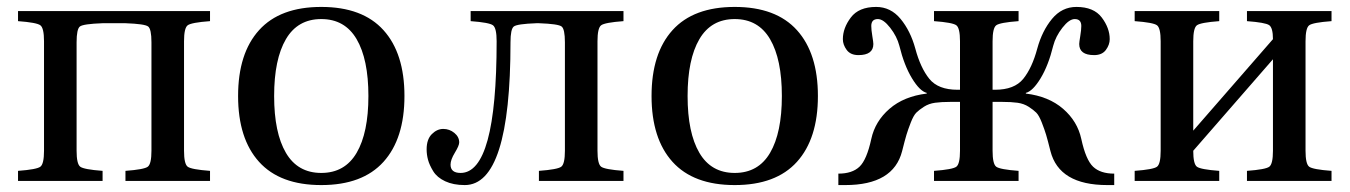

<svg xmlns="http://www.w3.org/2000/svg" viewBox="-20 -522 3894 554"><path d="M32 0V-29Q86 -33 96.5 -41Q107 -49 107 -87V-403Q107 -441 96.5 -449Q86 -457 32 -461V-490H586V-461Q532 -457 521.5 -449Q511 -441 511 -403V-87Q511 -49 521.5 -41Q532 -33 586 -29V0H342V-29Q396 -33 406.5 -41Q417 -49 417 -87V-400Q417 -438 407.5 -445.5Q398 -453 342 -455H276Q220 -453 210.5 -445.5Q201 -438 201 -400V-87Q201 -49 211.5 -41Q222 -33 276 -29V0Z M805 -409Q771 -351 771 -245Q771 -139 805 -81Q839 -23 907 -23Q975 -23 1009 -81Q1043 -139 1043 -245Q1043 -351 1009 -409Q975 -467 907 -467Q839 -467 805 -409ZM727.5 -55Q667 -122 667 -245Q667 -368 727.5 -435Q788 -502 907 -502Q1026 -502 1086.5 -435Q1147 -368 1147 -245Q1147 -122 1086.5 -55Q1026 12 907 12Q788 12 727.5 -55Z M1211 -91Q1211 -120 1226 -135Q1241 -150 1259 -150Q1277 -150 1291 -138.5Q1305 -127 1305 -111Q1305 -102 1292.5 -81.5Q1280 -61 1280 -47Q1280 -23 1309 -23Q1413 -23 1413 -403Q1413 -441 1402.5 -449Q1392 -457 1338 -461V-490H1779V-461Q1725 -457 1714.5 -449Q1704 -441 1704 -403V-87Q1704 -49 1714.5 -41Q1725 -33 1779 -29V0H1535V-29Q1589 -33 1599.5 -41Q1610 -49 1610 -87V-400Q1610 -438 1600.5 -445.5Q1591 -453 1535 -455H1528Q1472 -453 1462.5 -445.5Q1453 -438 1453 -400Q1453 12 1321 12Q1288 12 1264.5 1Q1241 -10 1230 -28Q1219 -46 1215 -61Q1211 -76 1211 -91Z M1998 -409Q1964 -351 1964 -245Q1964 -139 1998 -81Q2032 -23 2100 -23Q2168 -23 2202 -81Q2236 -139 2236 -245Q2236 -351 2202 -409Q2168 -467 2100 -467Q2032 -467 1998 -409ZM1920.5 -55Q1860 -122 1860 -245Q1860 -368 1920.5 -435Q1981 -502 2100 -502Q2219 -502 2279.5 -435Q2340 -368 2340 -245Q2340 -122 2279.5 -55Q2219 12 2100 12Q1981 12 1920.5 -55Z M2399 12V-21Q2439 -21 2460 -41Q2481 -61 2494 -121Q2505 -172 2546.5 -208Q2588 -244 2654 -252V-254Q2634 -259 2611.5 -296Q2589 -333 2575 -390Q2568 -417 2548.5 -442Q2529 -467 2513 -467Q2494 -467 2494 -447Q2494 -436 2497 -418Q2500 -400 2500 -395Q2500 -363 2457 -363Q2434 -363 2423 -378Q2412 -393 2412 -409Q2412 -441 2435 -471.5Q2458 -502 2508 -502Q2550 -502 2578.5 -467.5Q2607 -433 2621 -382Q2636 -326 2661.5 -294.5Q2687 -263 2743 -263H2750V-403Q2750 -441 2739.5 -449Q2729 -457 2675 -461V-490H2919V-461Q2865 -457 2854.5 -449Q2844 -441 2844 -403V-263H2851Q2907 -263 2932.5 -294.5Q2958 -326 2973 -382Q2987 -433 3015.5 -467.5Q3044 -502 3086 -502Q3136 -502 3159 -471.5Q3182 -441 3182 -409Q3182 -393 3171 -378Q3160 -363 3137 -363Q3094 -363 3094 -395Q3094 -400 3097 -418Q3100 -436 3100 -447Q3100 -467 3081 -467Q3065 -467 3045.5 -442Q3026 -417 3019 -390Q3005 -333 2982.5 -296Q2960 -259 2940 -254V-252Q3006 -244 3047.5 -208Q3089 -172 3100 -121Q3113 -61 3134 -41Q3155 -21 3195 -21V12H3175Q3036 12 3011 -86Q3003 -118 2998.5 -133Q2994 -148 2986 -168.5Q2978 -189 2970 -197Q2962 -205 2948 -214Q2934 -223 2916 -225.5Q2898 -228 2872 -228H2844V-87Q2844 -49 2854.5 -41Q2865 -33 2919 -29V0H2675V-29Q2729 -33 2739.5 -41Q2750 -49 2750 -87V-228H2722Q2696 -228 2678 -225.5Q2660 -223 2646 -214Q2632 -205 2624 -197Q2616 -189 2608 -168.5Q2600 -148 2595.5 -133Q2591 -118 2583 -86Q2558 12 2419 12Z M3254 0V-29Q3308 -33 3318.5 -41Q3329 -49 3329 -87V-403Q3329 -441 3318.5 -449Q3308 -457 3254 -461V-490H3498V-461Q3444 -457 3433.5 -449Q3423 -441 3423 -403V-145L3653 -409Q3653 -442 3642 -449.5Q3631 -457 3578 -461V-490H3822V-461Q3768 -457 3757.5 -449Q3747 -441 3747 -403V-87Q3747 -49 3757.5 -41Q3768 -33 3822 -29V0H3578V-29Q3632 -33 3642.5 -41Q3653 -49 3653 -87V-351L3423 -87Q3423 -49 3433.5 -41Q3444 -33 3498 -29V0Z"/></svg>

Font: Heuristica
Style: Regular
Weight: 400
Version: Version 1.0.1 ; ttfautohint (v1.4.1)